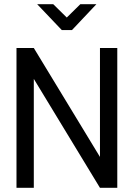

<svg xmlns="http://www.w3.org/2000/svg" viewBox="-20 -900 640 920"><path d="M59 -670V0H142V-522L459 0H542V-670H459V-148L142 -670ZM158 -880 276 -756H325L442 -880H365L300 -816L235 -880Z"/></svg>

Font: LT Wave Mono
Style: Regular
Weight: 400
Designer: Daniel Lyons
Version: Version 2.5 (Glyphs App)